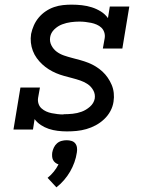

<svg xmlns="http://www.w3.org/2000/svg" viewBox="-20 -558 640 827"><path d="M268 8Q248 8 228 5.5Q208 3 190 -3Q172 -9 156 -19.5Q140 -30 129 -45L122 0H38L68 -181H152L144 -136Q142 -123 146 -111Q150 -99 159 -91Q168 -83 179 -78Q190 -73 202.5 -70.5Q215 -68 228 -66.5Q241 -65 253 -65Q253 -65 253.5 -65.5Q254 -66 254 -66Q273 -66 293 -68Q313 -70 332 -77Q351 -84 367.5 -98.5Q384 -113 388 -133Q391 -152 382 -168.5Q373 -185 358.5 -195Q344 -205 326.5 -211Q309 -217 291.5 -221.5Q274 -226 256 -231Q238 -236 221.5 -243Q205 -250 190 -259.5Q175 -269 162 -281Q149 -293 138.5 -307.5Q128 -322 121.5 -339Q115 -356 113 -374.5Q111 -393 114 -412Q118 -431 126 -449Q134 -467 147 -482.5Q160 -498 177 -509.5Q194 -521 213 -527.5Q232 -534 251 -536Q270 -538 288 -538Q311 -538 333 -535.5Q355 -533 375.5 -526.5Q396 -520 414.5 -508.5Q433 -497 445 -480L453 -530H537L507 -349H423L431 -394Q433 -407 429 -419Q425 -431 416.5 -439Q408 -447 396.5 -452Q385 -457 373 -459.5Q361 -462 348 -463.5Q335 -465 322 -465Q304 -465 285 -462.5Q266 -460 247.5 -453Q229 -446 214 -431.5Q199 -417 196 -398Q193 -379 201.5 -362.5Q210 -346 224 -335.5Q238 -325 255.5 -319Q273 -313 290.5 -308.5Q308 -304 326 -299Q344 -294 360.5 -287.5Q377 -281 392.5 -271.5Q408 -262 421 -250Q434 -238 444 -223.5Q454 -209 461 -192.5Q468 -176 470 -157.5Q472 -139 469 -120Q466 -99 455.5 -79.5Q445 -60 428.5 -44.5Q412 -29 392.5 -18.5Q373 -8 352 -2Q331 4 310 6Q289 8 268 8ZM223 249 185 208Q200 196 212 181Q224 166 232 150Q225 148 218.5 143Q212 138 208.5 131Q205 124 204.5 115.5Q204 107 205 99Q207 88 212 77.5Q217 67 225.5 59.5Q234 52 245 49Q256 46 267 46Q278 46 288 49Q298 52 304 59.5Q310 67 311.5 77.5Q313 88 311 99Q308 120 300.5 141Q293 162 282 181Q271 200 256 217.5Q241 235 223 249Z"/></svg>

Font: Iosevka Curly Slab ExObl
Style: Regular
Weight: 400
Width: 7
Italic angle: -9°
Monospace: yes
Designer: Belleve Invis
Foundry: Belleve Invis
Version: Version 11.1.0; ttfautohint (v1.8.3)